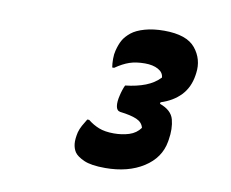

<svg xmlns="http://www.w3.org/2000/svg" viewBox="-58 -867 715 594"><g transform="rotate(10 300.0 -570.0)"><path d="M532 -676Q526 -637 502 -612Q478 -587 440 -575L439 -570Q476 -557 483.5 -529Q491 -501 485 -465L484 -459Q475 -407 426.5 -376Q378 -345 306 -345Q262 -345 239.5 -355Q217 -365 209 -377Q202 -388 200.5 -402.5Q199 -417 204 -439Q207 -450 213 -461Q219 -472 226 -483H232Q248 -470 267 -462.5Q286 -455 314 -455Q340 -455 362 -462Q384 -469 397 -487Q393 -504 374.5 -512Q356 -520 322 -524Q311 -526 309 -540Q307 -554 312 -574Q314 -583 317 -592Q320 -601 323 -607Q359 -611 386 -621.5Q413 -632 431 -651Q430 -667 413.5 -676Q397 -685 372 -685Q344 -685 323.5 -678Q303 -671 280 -655H274Q272 -667 272 -682Q272 -697 275 -708Q280 -728 287.5 -741.5Q295 -755 311 -768Q326 -780 352.5 -787.5Q379 -795 413 -795Q484 -795 511.5 -761Q539 -727 533 -683Z"/></g></svg>

Font: Recursive Mn Csl St XBd
Style: Italic
Weight: 800
Italic angle: -15°
Monospace: yes
Version: Version 1.079;hotconv 1.0.112;makeotfexe 2.5.65598; ttfautoh